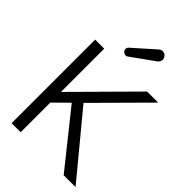

<svg xmlns="http://www.w3.org/2000/svg" viewBox="-275 -1052 1155 1155"><g transform="rotate(45 302.5 -474.5)"><path d="M235.4 -818.4C231.9 -814.9 229.5 -811 228.5 -807.1C228 -805.2 227.5 -802.7 227.5 -800.3C227.5 -793.9 230 -788.6 233.9 -783.2C237.8 -778.3 243.2 -774.9 249.5 -773.4C252 -772.9 254.4 -772.5 256.3 -772.5C260.7 -772.5 265.1 -773.9 269 -776.9L418 -883.8C424.8 -889.6 429.2 -896.5 431.2 -903.8C431.6 -906.2 432.6 -908.7 432.6 -912.1C432.6 -920.4 429.7 -928.2 424.3 -934.6C419.4 -941.4 413.1 -946.3 404.8 -948.2C401.9 -949.2 398.9 -949.2 396 -949.2C387.7 -949.2 380.4 -946.8 372.6 -940.4ZM59.1 -710.9V0H136.2V-252L228 -342.8L502 0H603L278.8 -392.1L595.2 -710.9H501L136.2 -342.8V-710.9Z"/></g></svg>

Font: Tuffy
Style: Regular
Weight: 500
Designer: Thatcher Ulrich, Karoly Barta and Michael Everson
Version: Version 001.270